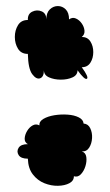

<svg xmlns="http://www.w3.org/2000/svg" viewBox="-20 -607 362 634"><path d="M72 -429Q50 -429 39.5 -446Q29 -463 29 -485Q29 -507 39.5 -524Q50 -541 72 -541Q71 -561 86.5 -568.5Q102 -576 117.5 -569.5Q133 -563 133 -543Q133 -565 144.5 -576Q156 -587 171 -587Q186 -587 197 -576Q208 -565 208 -543Q219 -551 230.5 -546Q242 -541 250 -529.5Q258 -518 259 -505.5Q260 -493 250 -485Q269 -485 278.5 -470Q288 -455 288 -435Q288 -415 278.5 -400Q269 -385 250 -385Q274 -352 267 -347Q260 -342 236 -375Q236 -359 219.5 -351.5Q203 -344 181 -344Q159 -344 142 -351.5Q125 -359 125 -375Q125 -353 112.5 -348.5Q100 -344 86.5 -362Q73 -380 72 -429ZM72 -83Q49 -83 41.5 -95Q34 -107 41.5 -119Q49 -131 72 -131Q61 -137 61.5 -149.5Q62 -162 69.5 -174.5Q77 -187 88 -193Q99 -199 110 -193Q109 -206 123.5 -214.5Q138 -223 159.5 -226.5Q181 -230 203 -228.5Q225 -227 240 -219.5Q255 -212 256 -199Q271 -198 278 -183.5Q285 -169 284 -151Q283 -133 274.5 -119.5Q266 -106 250 -107Q263 -103 265 -88.5Q267 -74 262 -58Q257 -42 247 -31.5Q237 -21 224 -25Q224 -10 209 -2Q194 6 171.5 6.5Q149 7 126.5 -2Q104 -11 88.5 -31Q73 -51 72 -83Z"/></svg>

Font: Rubik Bubbles
Style: Regular
Weight: 400
Designer: Hubert and Fischer, NaN
Foundry: Hubert and Fischer, NaN
Version: Version 2.200